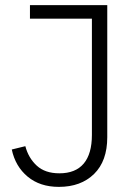

<svg xmlns="http://www.w3.org/2000/svg" viewBox="-20 -718 533 750"><path d="M399 -698V-182Q399 -89 347.5 -38.5Q296 12 210 12Q136 12 88 -28Q40 -68 26 -134L79 -147Q91 -101 123.5 -71Q156 -41 212 -41Q275 -41 307 -79Q339 -117 339 -191V-645H97V-698Z"/></svg>

Font: IBM Plex Sans Arabic Light
Style: Regular
Weight: 300
Designer: Mike Abbink, Paul van der Laan, Pieter van Rosmalen, Wael Morcos, Khajak Apelian
Foundry: Bold Monday
Version: Version 1.2